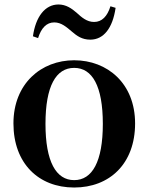

<svg xmlns="http://www.w3.org/2000/svg" viewBox="-20 -821 663 857"><path d="M311 16C469 16 583 -90 583 -270C583 -449 459 -552 311 -552C164 -552 40 -448 40 -270C40 -92 152 16 311 16ZM311 -17C230 -17 183 -100 183 -268C183 -437 230 -518 311 -518C392 -518 439 -437 439 -268C439 -100 392 -17 311 -17ZM127 -659 150 -651C164 -696 188 -721 222 -721C254 -721 277 -700 302 -679C323 -661 346 -644 383 -644C443 -644 483 -696 496 -786L473 -793C459 -748 435 -723 400 -723C368 -723 345 -743 321 -765C300 -783 275 -801 241 -801C181 -801 139 -746 127 -659Z"/></svg>

Font: Noto Serif CJK TC
Style: Bold
Weight: 700
Designer: Ryoko NISHIZUKA 西塚涼子 (kana & ideographs); Frank Grießhammer (Latin, Greek & Cyrillic); Wenlong ZHANG 张文龙 (bopomofo); San
Foundry: Adobe
Version: Version 2.001;hotconv 1.1.0;makeotfexe 2.6.0